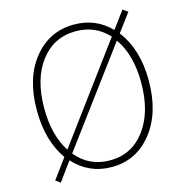

<svg xmlns="http://www.w3.org/2000/svg" viewBox="-112 -853 938 979"><g transform="rotate(-15 357.0 -363.5)"><path d="M552.7 -603.5 183.6 -106.4Q252 -22.5 362.3 -22.5Q477.5 -22.5 547.4 -116.2Q617.2 -210 617.2 -365.2Q617.2 -511.7 552.7 -603.5ZM165 -131.8 533.2 -629.9Q464.8 -704.1 362.3 -704.1Q246.1 -704.1 175.8 -612.3Q105.5 -520.5 105.5 -365.2Q105.5 -223.6 165 -131.8ZM647.5 -730.5 576.2 -634.8Q657.2 -530.3 657.2 -365.2Q657.2 -195.3 574.7 -91.3Q492.2 12.7 362.3 12.7Q242.2 12.7 161.1 -76.2L88.9 22.5L64.5 3.9L140.6 -99.6Q66.4 -205.1 66.4 -365.2Q66.4 -535.2 148.9 -637.2Q231.4 -739.3 362.3 -739.3Q476.6 -739.3 554.7 -659.2L621.1 -749Z"/></g></svg>

Font: Gen Shin Gothic ExtraLight
Style: Regular
Weight: 100
Designer: [Source Han Sans]
Ryoko NISHIZUKA  (kana & ideographs); Paul D. Hunt (Latin, Greek & Cyrillic); Wenlong ZHANG  (bopomofo
Version: Version 1.002.20150607